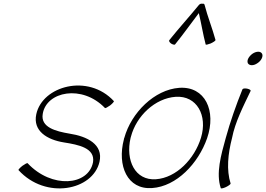

<svg xmlns="http://www.w3.org/2000/svg" viewBox="-20 -1035 1481 1069"><path d="M83 -88C234 78 497 26 534 -134C556 -231 465 -276 367 -291C290 -304 205 -326 218 -401C238 -526 437 -566 564 -434C566 -431 579 -438 593 -448C607 -459 616 -470 614 -472C471 -627 216 -557 182 -399C162 -306 242 -257 336 -242C418 -229 510 -211 498 -132C473 -1 268 17 134 -126C132 -129 119 -122 105 -112C91 -101 81 -90 83 -88Z M955 -788C1001 -845 1043 -904 1087 -962C1101 -904 1110 -845 1125 -788C1125 -784 1137 -787 1153 -793C1168 -800 1180 -808 1180 -812C1162 -878 1136 -942 1119 -1008C1118 -1013 1113 -1016 1106 -1014C1100 -1016 1093 -1013 1088 -1008C1034 -942 976 -878 923 -812C919 -808 923 -800 932 -793C941 -787 952 -784 955 -788ZM827 12C963 3 1084 -125 1133 -265C1186 -418 1122 -556 978 -546C840 -536 711 -408 672 -267C671 -265 670 -263 670 -260C631 -112 689 22 827 12ZM707 -267C708 -269 708 -270 709 -274C739 -389 843 -488 958 -496C1076 -504 1137 -392 1099 -268C1063 -150 962 -45 848 -37C732 -29 678 -142 707 -267Z M1437 -709C1442 -719 1443 -729 1439 -736C1435 -743 1428 -747 1418 -747C1408 -747 1396 -743 1386 -736C1376 -729 1367 -719 1362 -709C1357 -699 1357 -690 1360 -683C1364 -676 1372 -672 1382 -672C1392 -672 1403 -676 1413 -683C1424 -690 1432 -699 1437 -709ZM1330 -538C1294 -449 1262 -358 1237 -267C1210 -170 1182 -71 1209 12C1209 16 1222 14 1237 7C1252 0 1264 -9 1264 -13C1240 -89 1249 -178 1272 -267C1289 -355 1334 -442 1375 -528C1378 -533 1370 -538 1358 -541C1346 -544 1333 -543 1330 -538Z"/></svg>

Font: Nupuram Thin Italic
Style: Regular
Weight: 100
Designer: Santhosh Thottingal (santhosh.thottingal@gmail.com)
Foundry: SMC
Version: Version 1.000